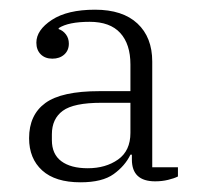

<svg xmlns="http://www.w3.org/2000/svg" viewBox="-20 -724 420 396"><path d="M146 -348Q94 -348 67 -372.5Q40 -397 40 -439Q40 -487 73.5 -511.5Q107 -536 185 -536H249V-591Q249 -633 228 -656Q207 -679 165 -679Q121 -679 101 -666V-664Q110 -661 116 -653Q122 -645 122 -634Q122 -620 112.5 -611.5Q103 -603 88 -603Q73 -603 64 -612Q55 -621 55 -636Q55 -662 87 -683Q119 -704 176 -704Q233 -704 263.5 -675.5Q294 -647 294 -597V-379H347V-360Q339 -356 326.5 -353Q314 -350 300 -350Q252 -350 252 -395V-405H249Q238 -382 214.5 -365Q191 -348 146 -348ZM161 -377Q198 -377 223.5 -395Q249 -413 249 -450V-512H189Q132 -512 109.5 -495.5Q87 -479 87 -447V-435Q87 -406 106.5 -391.5Q126 -377 161 -377Z"/></svg>

Font: IBM Plex Serif Light
Style: Regular
Weight: 300
Designer: Mike Abbink, Paul van der Laan, Pieter van Rosmalen
Foundry: Bold Monday
Version: Version 3.001